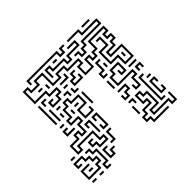

<svg xmlns="http://www.w3.org/2000/svg" viewBox="-157 -909 1128 1128"><g transform="rotate(-45 406.5 -345.0)"><path d="M419 -654V-684H191V-660H179V-696H431V-666H449V-696H485V-684H461V-654ZM509 -564V-594H485V-606H521V-576H539V-606H569V-636H719V-654H599V-684H515V-696H611V-666H731V-624H581V-594H551V-564ZM635 -684V-696H695V-684ZM419 -594V-624H329V-654H311V-600H299V-666H341V-636H431V-606H449V-636H539V-654H485V-666H551V-624H461V-594ZM659 -354V-414H599V-516H659V-564H635V-576H671V-504H611V-426H671V-366H719V-444H629V-486H689V-516H719V-534H689V-576H719V-594H611V-534H581V-504H539V-534H521V-474H449V-546H479V-564H389V-594H341V-564H269V-654H221V-624H149V-654H131V-576H221V-546H281V-504H251V-474H179V-516H215V-504H191V-486H239V-516H269V-534H209V-564H119V-666H161V-636H209V-666H281V-576H329V-606H401V-576H491V-534H461V-486H509V-546H551V-516H569V-546H599V-606H731V-564H701V-546H731V-504H701V-474H641V-456H731V-354ZM365 -654V-666H395V-654ZM185 -594V-606H215V-594ZM239 -570V-600H251V-570ZM305 -534V-546H359V-570H371V-534ZM149 -510V-546H185V-534H161V-510ZM359 -474V-516H389V-546H425V-534H401V-504H371V-486H419V-510H431V-474ZM119 -390V-540H131V-390ZM305 -504V-516H335V-504ZM299 -450V-474H275V-486H311V-450ZM509 -384V-426H539V-486H575V-474H551V-414H521V-396H545V-384ZM149 -390V-480H161V-390ZM329 -444V-480H341V-456H365V-444ZM185 -444V-456H215V-444ZM209 -114V-144H179V-186H215V-174H191V-156H221V-126H269V-144H239V-204H131V-174H89V-246H149V-276H191V-246H209V-306H239V-324H179V-366H209V-426H239V-456H281V-426H341V-354H281V-306H329V-330H341V-294H269V-366H329V-414H269V-444H251V-414H221V-354H191V-336H251V-294H221V-234H179V-264H161V-234H101V-186H119V-216H251V-156H281V-114ZM569 -420V-450H581V-420ZM179 -390V-420H191V-390ZM359 -330V-420H371V-330ZM689 -390V-420H701V-390ZM275 -384V-396H305V-384ZM599 -204V-240H611V-216H629V-276H659V-294H539V-366H569V-396H641V-324H599V-360H611V-336H629V-384H581V-354H551V-306H671V-264H641V-204ZM239 -360V-390H251V-360ZM125 -354V-366H155V-354ZM509 -300V-360H521V-300ZM119 -294V-336H155V-324H131V-306H185V-294ZM665 -324V-336H725V-324ZM689 -270V-306H731V-270H719V-294H701V-270ZM509 -204V-240H521V-216H539V-246H569V-264H515V-276H581V-234H551V-204ZM299 -174V-210H311V-186H329V-264H311V-240H299V-276H341V-174ZM269 -180V-264H251V-240H239V-276H281V-180ZM659 -54V-246H695V-234H671V-66H695V-54ZM695 -204V-216H725V-204ZM35 -174V-186H65V-174ZM539 6V-24H509V-66H539V-96H599V-114H569V-186H611V-156H641V-54H581V-36H701V-6H719V-60H731V6H689V-24H569V-66H629V-144H599V-174H581V-126H611V-84H551V-54H521V-36H551V-6H665V6ZM539 -150V-174H515V-186H551V-150ZM689 -84V-186H731V-150H719V-174H701V-96H719V-120H731V-84ZM29 -24V-96H95V-84H41V-36H119V-66H149V-84H119V-114H89V-144H41V-126H65V-114H29V-156H101V-126H131V-96H161V-54H131V-24ZM149 6V-36H179V-114H149V-144H125V-156H161V-126H191V-24H161V-6H185V6ZM275 -84V-96H299V-156H335V-144H311V-84ZM509 -90V-150H521V-90ZM209 -24V-96H245V-84H221V-36H239V-66H275V-54H251V-24ZM65 -54V-66H95V-54ZM35 6V-6H65V6ZM95 6V-6H125V6Z"/></g></svg>

Font: Rubik Maze
Style: Regular
Weight: 400
Designer: Hubert and Fischer, NaN
Foundry: Hubert and Fischer, NaN
Version: Version 2.200